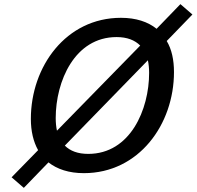

<svg xmlns="http://www.w3.org/2000/svg" viewBox="-20 -823 949 927"><path d="M95 84 214 -39C256 -6 313 13 385 13C650 13 820 -222 820 -475C820 -534 809 -585 785 -625L909 -753L851 -803L736 -684C694 -718 636 -737 564 -737C299 -737 129 -502 129 -249C129 -190 141 -139 164 -98L36 33ZM543 -644C594 -644 631 -629 657 -603L255 -192C251 -210 249 -231 249 -253C249 -430 340 -644 543 -644ZM406 -80C356 -80 319 -94 293 -120L694 -532C698 -513 700 -493 700 -471C700 -294 609 -80 406 -80Z"/></svg>

Font: Perun Medium Italic
Style: Regular
Weight: 500
Italic angle: -12°
Foundry: Copyright (c) Stefan Peev, Context Ltd, 2016
Version: Version 1.026